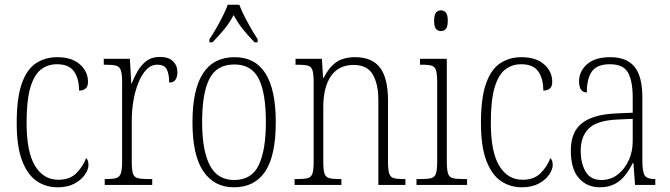

<svg xmlns="http://www.w3.org/2000/svg" viewBox="-20 -786 2847 816"><path d="M225 10Q175 10 136 -16.5Q97 -43 74 -103Q51 -163 51 -263Q51 -371 73 -432Q95 -493 134 -518Q173 -543 223 -543Q285 -543 319.5 -512.5Q354 -482 354 -438Q354 -418 343.5 -409.5Q333 -401 316 -401Q316 -452 294.5 -482.5Q273 -513 222 -513Q183 -513 154 -490.5Q125 -468 109 -414Q93 -360 93 -264Q93 -140 129 -81Q165 -22 228 -22Q277 -22 305 -50.5Q333 -79 346 -114Q356 -105 356 -85Q356 -66 341 -44Q326 -22 297 -6Q268 10 225 10Z M425 0V-25H431Q459 -25 473.5 -29Q488 -33 493.5 -49Q499 -65 499 -100V-438Q499 -472 493.5 -487.5Q488 -503 473 -507Q458 -511 427 -511H421V-536H532L538 -431H540Q550 -458 565 -484Q580 -510 602.5 -527Q625 -544 660 -544Q697 -544 715.5 -525.5Q734 -507 734 -479Q734 -460 726 -447.5Q718 -435 699 -435Q699 -469 689.5 -490Q680 -511 648 -511Q622 -511 602 -490Q582 -469 568 -434Q554 -399 547 -357.5Q540 -316 540 -276V-99Q540 -64 545 -48.5Q550 -33 565 -29Q580 -25 608 -25H627V0Z M974 10Q891 10 844.5 -57.5Q798 -125 798 -267Q798 -543 977 -543Q1152 -543 1152 -267Q1152 -124 1107 -57Q1062 10 974 10ZM975 -21Q1050 -21 1080 -85Q1110 -149 1110 -267Q1110 -391 1079.5 -451.5Q1049 -512 976 -512Q901 -512 870 -451Q839 -390 839 -267Q839 -147 871.5 -84Q904 -21 975 -21ZM870 -619Q883 -638 898 -664Q913 -690 926.5 -717Q940 -744 948 -766H997Q1010 -732 1033 -690Q1056 -648 1075 -619V-606H1062Q1033 -636 1012.5 -661.5Q992 -687 973 -722Q954 -687 933 -661.5Q912 -636 883 -606H870Z M1232 0V-25H1244Q1273 -25 1288 -29Q1303 -33 1308 -49Q1313 -65 1313 -99V-438Q1313 -472 1308 -487.5Q1303 -503 1288.5 -507Q1274 -511 1246 -511H1236V-536H1348L1353 -456H1356Q1378 -500 1409 -521.5Q1440 -543 1489 -543Q1561 -543 1595 -498.5Q1629 -454 1629 -359V-99Q1629 -65 1634 -49Q1639 -33 1653 -29Q1667 -25 1696 -25H1703V0H1588V-361Q1588 -428 1564.5 -469Q1541 -510 1483 -510Q1419 -510 1386.5 -462.5Q1354 -415 1354 -331V-98Q1354 -64 1359 -48.5Q1364 -33 1379 -29Q1394 -25 1423 -25H1431V0Z M1854 -654Q1841 -654 1833 -663Q1825 -672 1825 -698Q1825 -723 1833 -732.5Q1841 -742 1854 -742Q1867 -742 1875 -732.5Q1883 -723 1883 -698Q1883 -672 1875 -663Q1867 -654 1854 -654ZM1750 0V-25H1769Q1798 -25 1813 -29Q1828 -33 1833 -49Q1838 -65 1838 -98V-435Q1838 -469 1833.5 -485.5Q1829 -502 1815.5 -506.5Q1802 -511 1775 -511H1765V-536H1879V-99Q1879 -65 1884 -49Q1889 -33 1904 -29Q1919 -25 1948 -25H1965V0Z M2198 10Q2148 10 2109 -16.5Q2070 -43 2047 -103Q2024 -163 2024 -263Q2024 -371 2046 -432Q2068 -493 2107 -518Q2146 -543 2196 -543Q2258 -543 2292.5 -512.5Q2327 -482 2327 -438Q2327 -418 2316.5 -409.5Q2306 -401 2289 -401Q2289 -452 2267.5 -482.5Q2246 -513 2195 -513Q2156 -513 2127 -490.5Q2098 -468 2082 -414Q2066 -360 2066 -264Q2066 -140 2102 -81Q2138 -22 2201 -22Q2250 -22 2278 -50.5Q2306 -79 2319 -114Q2329 -105 2329 -85Q2329 -66 2314 -44Q2299 -22 2270 -6Q2241 10 2198 10Z M2529 10Q2475 10 2440.5 -28.5Q2406 -67 2406 -147Q2406 -225 2453.5 -262.5Q2501 -300 2600 -304L2669 -307V-371Q2669 -442 2649 -477.5Q2629 -513 2572 -513Q2518 -513 2496 -483Q2474 -453 2474 -393Q2441 -393 2441 -441Q2441 -482 2474.5 -512.5Q2508 -543 2574 -543Q2643 -543 2676.5 -502.5Q2710 -462 2710 -372V-107Q2710 -54 2720.5 -39.5Q2731 -25 2762 -25H2765V0H2679L2672 -93H2669Q2656 -66 2638 -42.5Q2620 -19 2593.5 -4.5Q2567 10 2529 10ZM2536 -21Q2575 -21 2605 -44Q2635 -67 2652 -104.5Q2669 -142 2669 -186V-281L2604 -278Q2517 -274 2482.5 -240Q2448 -206 2448 -145Q2448 -92 2469 -56.5Q2490 -21 2536 -21Z"/></svg>

Font: Noto Serif Myanmar Condensed ExtraLight
Style: Regular
Weight: 200
Width: 3
Designer: Ben Mitchell and the Monotype Design Team
Foundry: Monotype Imaging Inc.
Version: Version 2.106; ttfautohint (v1.8.4.7-5d5b)